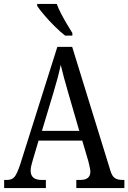

<svg xmlns="http://www.w3.org/2000/svg" viewBox="-20 -951 649 971"><path d="M1 0V-41H16Q40 -41 53 -56Q66 -71 82 -119L270 -714H345L538 -89Q546 -61 560 -51Q574 -41 600 -41H609V0H366V-41H386Q437 -41 437 -83Q437 -92 433.5 -106.5Q430 -121 427 -135L396 -240H175L146 -142Q142 -130 138.5 -114.5Q135 -99 135 -88Q135 -41 190 -41H212V0ZM192 -289H381L327 -475Q314 -520 304 -556.5Q294 -593 287 -623Q281 -593 272 -559Q263 -525 251 -485ZM309 -771Q286 -789 257 -817.5Q228 -846 203.5 -875Q179 -904 168 -921V-931H267Q275 -909 289 -882Q303 -855 318.5 -829Q334 -803 346 -784V-771Z"/></svg>

Font: Noto Serif Georgian Condensed
Style: Regular
Weight: 400
Width: 3
Designer: Monotype Design Team, Akaki Razmadze
Foundry: Google LLC
Version: Version 2.003; ttfautohint (v1.8.4.7-5d5b)